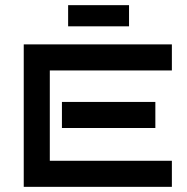

<svg xmlns="http://www.w3.org/2000/svg" viewBox="-20 -724 725 744"><path d="M646 0H72V-552H646V-451H173V-101H646ZM582 -228H220V-329H582ZM244 -622V-704H480V-622Z"/></svg>

Font: Bruno Ace SC
Style: Regular
Weight: 400
Version: Version 1.100; ttfautohint (v1.8.4.7-5d5b);gftools[0.9.27]